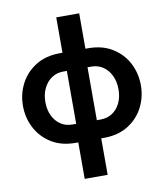

<svg xmlns="http://www.w3.org/2000/svg" viewBox="-99 -811 944 1104"><g transform="rotate(-10 372.5 -258.5)"><path d="M305.2 213V0H289.7Q207.1 0 148.7 -36.5Q90.3 -72.9 59.3 -132.4Q28.3 -191.8 28.3 -261.4Q28.3 -331.9 59.6 -391.4Q90.9 -450.8 149.3 -487Q207.7 -523.3 289.7 -523.3H305.2V-730H439.2V-523.3H455.3Q537.3 -523.3 596 -487Q654.6 -450.8 685.6 -391.4Q716.7 -331.9 716.7 -261.4Q716.7 -191.8 685.9 -132.4Q655.1 -72.9 596.5 -36.5Q537.9 0 455.3 0H439.2V213ZM289.7 -107.2H311.9V-416.1H289.7Q252 -416.1 222.5 -396Q193.1 -375.9 176 -340.8Q159 -305.7 159 -260.8Q159 -215.9 175.7 -181.1Q192.5 -146.3 221.7 -126.7Q250.9 -107.2 289.7 -107.2ZM432.5 -107.2H455.3Q493.5 -107.2 523.3 -126.7Q553 -146.3 569.5 -181.1Q586 -215.9 586 -260.8Q586 -305.7 569.2 -340.8Q552.4 -375.9 523 -396Q493.5 -416.1 455.3 -416.1H432.5Z"/></g></svg>

Font: Raleway Thin
Style: Regular
Weight: 100
Designer: Matt McInerney, Pablo Impallari, Rodrigo Fuenzalida
Foundry: Matt McInerney, Pablo Impallari, Rodrigo Fuenzalida
Version: Version 4.026